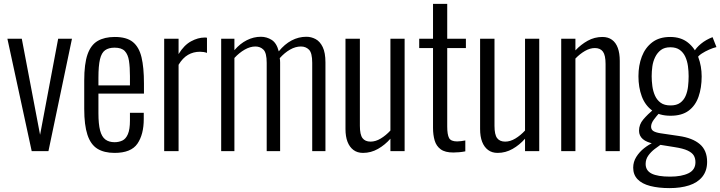

<svg xmlns="http://www.w3.org/2000/svg" viewBox="-20 -777 3703 987"><path d="M143 0 18 -578H92L186 -84L279 -578H350L229 0Z M569 9Q515 9 480.5 -12.5Q446 -34 429.5 -84Q413 -134 413 -217V-363Q413 -449 430 -497.5Q447 -546 482 -566.5Q517 -587 570 -587Q631 -587 663 -561Q695 -535 707.5 -482.5Q720 -430 720 -348V-296H486V-195Q486 -139 494.5 -106.5Q503 -74 521.5 -60Q540 -46 569 -46Q591 -46 609 -54.5Q627 -63 637.5 -87.5Q648 -112 648 -157V-197H719V-165Q719 -86 686.5 -38.5Q654 9 569 9ZM486 -338H648V-386Q648 -432 643 -464.5Q638 -497 621.5 -514.5Q605 -532 569 -532Q539 -532 520.5 -519Q502 -506 494 -472.5Q486 -439 486 -377Z M824 0V-578H898V-499Q926 -545 962 -564.5Q998 -584 1031 -584Q1034 -584 1037 -584Q1040 -584 1044 -583V-505Q1037 -508 1027 -509.5Q1017 -511 1008 -511Q974 -511 946.5 -495Q919 -479 898 -444V0Z M1117 0V-578H1185V-519Q1214 -553 1249 -570.5Q1284 -588 1321 -588Q1351 -588 1376.5 -572Q1402 -556 1413 -513Q1443 -550 1479 -569Q1515 -588 1555 -588Q1580 -588 1602.5 -576Q1625 -564 1639 -535Q1653 -506 1653 -456V0H1585V-454Q1585 -505 1568.5 -521.5Q1552 -538 1527 -538Q1499 -538 1471 -522Q1443 -506 1418 -478Q1419 -473 1419.5 -467.5Q1420 -462 1420 -456V0H1351V-454Q1351 -505 1334.5 -521.5Q1318 -538 1293 -538Q1266 -538 1238 -522Q1210 -506 1185 -479V0Z M1846 9Q1817 9 1797 -6Q1777 -21 1766.5 -48Q1756 -75 1756 -114V-578H1830V-130Q1830 -85 1843.5 -67Q1857 -49 1885 -49Q1911 -49 1937.5 -65Q1964 -81 1987 -106V-578H2060V0H1987V-64Q1959 -32 1923 -11.5Q1887 9 1846 9Z M2310 7Q2268 7 2245.5 -9.5Q2223 -26 2214.5 -54.5Q2206 -83 2206 -120V-530H2135V-578H2206V-757H2279V-578H2375V-530H2279V-127Q2279 -85 2288.5 -67.5Q2298 -50 2330 -50Q2339 -50 2350.5 -51.5Q2362 -53 2372 -55V1Q2357 4 2341 5.5Q2325 7 2310 7Z M2538 9Q2509 9 2489 -6Q2469 -21 2458.5 -48Q2448 -75 2448 -114V-578H2522V-130Q2522 -85 2535.5 -67Q2549 -49 2577 -49Q2603 -49 2629.5 -65Q2656 -81 2679 -106V-578H2752V0H2679V-64Q2651 -32 2615 -11.5Q2579 9 2538 9Z M2865 0V-578H2938V-518Q2966 -548 3001 -567.5Q3036 -587 3077 -587Q3106 -587 3126 -572.5Q3146 -558 3156 -530.5Q3166 -503 3166 -464V0H3093V-448Q3093 -493 3079.5 -511.5Q3066 -530 3038 -530Q3013 -530 2987 -515Q2961 -500 2938 -476V0Z M3422 190Q3365 190 3322.5 179Q3280 168 3257.5 144.5Q3235 121 3235 85Q3235 55 3251 29.5Q3267 4 3291 -15Q3315 -34 3340 -45L3380 -36Q3365 -26 3345.5 -11Q3326 4 3312.5 23Q3299 42 3299 66Q3299 100 3330 115.5Q3361 131 3425 131Q3484 131 3519.5 113.5Q3555 96 3555 57Q3555 37 3546.5 22.5Q3538 8 3515 -3Q3492 -14 3446 -21L3346 -37Q3304 -45 3284.5 -62Q3265 -79 3265 -105Q3265 -137 3286.5 -162.5Q3308 -188 3343 -218L3371 -198Q3356 -182 3341.5 -162.5Q3327 -143 3327 -126Q3327 -111 3338.5 -103.5Q3350 -96 3375 -92L3470 -78Q3540 -68 3577.5 -36Q3615 -4 3615 55Q3615 101 3590.5 131.5Q3566 162 3522.5 176Q3479 190 3422 190ZM3427 -182Q3369 -182 3332.5 -209Q3296 -236 3279 -282Q3262 -328 3262 -385Q3262 -441 3279.5 -486.5Q3297 -532 3333 -559.5Q3369 -587 3425 -587Q3480 -587 3516 -558.5Q3552 -530 3569.5 -483.5Q3587 -437 3587 -384Q3587 -326 3571 -280Q3555 -234 3520 -208Q3485 -182 3427 -182ZM3427 -235Q3458 -235 3476.5 -248.5Q3495 -262 3504.5 -284Q3514 -306 3517 -332.5Q3520 -359 3520 -385Q3520 -411 3516.5 -437Q3513 -463 3503 -485Q3493 -507 3474.5 -520.5Q3456 -534 3426 -534Q3396 -534 3377.5 -520Q3359 -506 3348 -483.5Q3337 -461 3333.5 -435.5Q3330 -410 3330 -385Q3330 -361 3333.5 -334.5Q3337 -308 3347 -285.5Q3357 -263 3376 -249Q3395 -235 3427 -235ZM3565 -480 3548 -511Q3558 -531 3583.5 -552Q3609 -573 3643 -586L3663 -535Q3646 -531 3625.5 -522Q3605 -513 3588 -502Q3571 -491 3565 -480Z"/></svg>

Font: Oswald Light
Style: Regular
Weight: 300
Designer: Vernon Adams
Foundry: Vernon Adams
Version: Version 4.103;gftools[0.9.33.dev8+g029e19f]